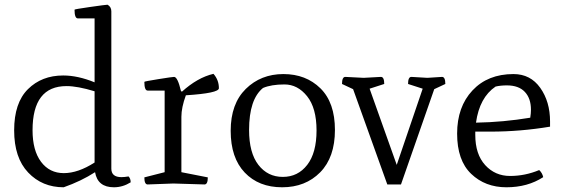

<svg xmlns="http://www.w3.org/2000/svg" viewBox="-20 -782 2387 814"><path d="M383 -52Q324 -14 250 12Q159 12 99.5 -50.5Q40 -113 40 -229.5Q40 -346 98.5 -404Q157 -462 248 -462Q310 -462 381 -433V-704H310Q296 -704 296 -741Q296 -743 362.5 -752.5Q429 -762 436 -762Q452 -753 452 -734V-67Q452 -31 495 -31Q507 -31 525 -34Q534 -25 534 -9Q500 12 463 12Q394 12 383 -52ZM118 -230Q118 -144 154 -96Q190 -48 250.5 -48Q311 -48 381 -93V-395Q309 -417 262 -417Q118 -417 118 -230Z M751 -393Q817 -453 885 -469Q908 -443 908 -408Q908 -387 768 -378Q749 -326 749 -287V-52L861 -30Q861 0 847 0L715 -4L606 0Q592 0 592 -30L678 -52V-398H606Q592 -398 592 -435Q592 -437 651.5 -446.5Q711 -456 718 -456Q733 -456 747 -397Z M1181.5 -468Q1277 -468 1338.5 -407.5Q1400 -347 1400 -231Q1400 -115 1337.5 -51.5Q1275 12 1176 12Q1077 12 1017.5 -50.5Q958 -113 958 -227.5Q958 -342 1022 -405Q1086 -468 1181.5 -468ZM1036 -231Q1036 -134 1075.5 -83Q1115 -32 1179 -32Q1243 -32 1282.5 -83Q1322 -134 1322 -229Q1322 -324 1282 -374Q1242 -424 1186 -424Q1130 -424 1095 -409Q1036 -361 1036 -231Z M1680 0H1622L1477 -404L1430 -426Q1430 -456 1444 -456L1522 -452L1595 -456Q1609 -456 1609 -426L1547 -406L1662 -83L1772 -406L1710 -426Q1710 -456 1724 -456L1792 -452L1854 -456Q1868 -456 1868 -426L1821 -404Z M2157 -468Q2229 -468 2270.5 -409.5Q2312 -351 2312 -267V-245Q2186 -224 2060 -224H1995V-210Q1995 -128 2037 -82Q2079 -36 2142.5 -36Q2206 -36 2266 -61Q2279 -49 2283 -31Q2217 12 2127 12Q2037 12 1977.5 -45Q1918 -102 1918 -215.5Q1918 -329 1983 -398.5Q2048 -468 2157 -468ZM2081 -415Q2013 -369 1998 -262Q2114 -264 2228 -283Q2231 -301 2231 -317Q2231 -365 2205 -392.5Q2179 -420 2129 -420Q2102 -420 2081 -415Z"/></svg>

Font: Mate
Style: Regular
Weight: 400
Designer: Eduardo Rodriguez Tunni
Foundry: Eduardo Rodriguez Tunni
Version: Version 1.002